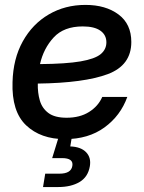

<svg xmlns="http://www.w3.org/2000/svg" viewBox="-20 -547 578 771"><path d="M240.7 11.7Q143.6 11.7 85 -43.7Q26.4 -99.1 30.3 -217.3Q32.7 -311 71.5 -380.9Q110.4 -450.7 175.8 -489Q241.2 -527.3 323.2 -527.3Q404.3 -527.3 455.8 -489Q507.3 -450.7 507.3 -378.4Q507.3 -284.7 412.6 -249.3Q317.9 -213.9 131.8 -211.4Q130.9 -174.8 139.9 -143.6Q148.9 -112.3 174.3 -93.3Q199.7 -74.2 247.6 -74.2Q300.8 -74.2 337.6 -97.4Q374.5 -120.6 390.6 -157.7H491.2Q463.9 -82 399.4 -35.2Q335 11.7 240.7 11.7ZM140.6 -289.6Q245.6 -290.5 303.5 -300.5Q361.3 -310.5 384.3 -329.6Q407.2 -348.6 407.2 -377Q407.2 -406.7 383.1 -423.8Q358.9 -440.9 312.5 -440.9Q236.3 -440.9 195.6 -396.7Q154.8 -352.5 140.6 -289.6ZM152.8 204.1 161.6 150.4H218.8Q265.6 150.4 270.5 119.1Q275.9 87.9 229 87.9H189.5L223.6 -22.9H272.9L269 0L262.2 41Q304.7 42.5 325.7 64.2Q346.7 85.9 340.8 120.6Q333.5 163.6 299.6 183.8Q265.6 204.1 213.4 204.1Z"/></svg>

Font: Inter Display Medium
Style: Italic
Weight: 500
Italic angle: -9.39999°
Designer: Rasmus Andersson
Foundry: rsms
Version: Version 4.000;git-a52131595